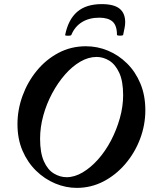

<svg xmlns="http://www.w3.org/2000/svg" viewBox="-20 -901 727 934"><path d="M353 13Q300 13 248.5 -8.5Q197 -30 155.5 -70.5Q114 -111 89.5 -168Q65 -225 65 -297Q65 -367 89.5 -434.5Q114 -502 158.5 -556.5Q203 -611 264 -643.5Q325 -676 398 -676Q454 -676 505.5 -654.5Q557 -633 598 -592.5Q639 -552 663 -494.5Q687 -437 687 -365Q687 -293 661.5 -225.5Q636 -158 590 -104Q544 -50 483.5 -18.5Q423 13 353 13ZM304 -39Q343 -39 382.5 -62.5Q422 -86 457.5 -126Q493 -166 520 -217.5Q547 -269 563 -326Q579 -383 579 -438Q579 -506 560 -547Q541 -588 511.5 -606Q482 -624 450 -624Q410 -624 370.5 -601Q331 -578 296 -538Q261 -498 233.5 -446.5Q206 -395 190.5 -338.5Q175 -282 175 -226Q175 -158 193.5 -116.5Q212 -75 242 -57Q272 -39 304 -39ZM297 -731Q312 -806 355.5 -843.5Q399 -881 475 -881Q534 -881 561.5 -859Q589 -837 589 -793Q589 -780 586 -765Q583 -750 579 -731Q579 -729 571.5 -728Q564 -727 556.5 -728Q549 -729 549 -731Q549 -777 527.5 -796Q506 -815 463 -815Q414 -815 379 -793.5Q344 -772 327 -731Q325 -727 310.5 -727Q296 -727 297 -731Z"/></svg>

Font: Junicode
Style: Bold Italic
Weight: 700
Italic angle: -11°
Designer: Peter S. Baker
Version: Version 2.100; ttfautohint (v1.8.4)